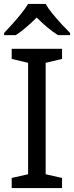

<svg xmlns="http://www.w3.org/2000/svg" viewBox="-20 -964 379 984"><path d="M298 0H40V-52L124 -71V-642L40 -662V-714H298V-662L214 -642V-71L298 -52ZM214 -944Q226 -922 248.5 -894.5Q271 -867 295.5 -840.5Q320 -814 339 -795V-784H277Q251 -800 223 -823.5Q195 -847 168 -874Q141 -847 114 -824Q87 -801 61 -784H1V-795Q20 -815 43.5 -841Q67 -867 89 -894.5Q111 -922 124 -944Z"/></svg>

Font: Noto Sans Devanagari
Style: Regular
Weight: 400
Designer: Jelle Bosma - Monotype Design Team
Foundry: Monotype Imaging Inc.
Version: Version 2.003